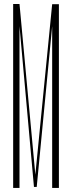

<svg xmlns="http://www.w3.org/2000/svg" viewBox="-20 -927 356 947"><path d="M76.2 0V-797.9L147.5 -4.9H148.4H160.2H161.1L237.3 -797.9V0H270.5V-906.2H237.3L154.3 -65.4L76.2 -907.2H44.9V0Z"/></svg>

Font: Caledo
Style: Light
Weight: 300
Designer: BSozoo
Foundry: BSozoo
Version: Version 002.000